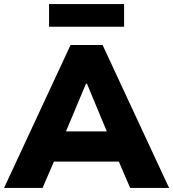

<svg xmlns="http://www.w3.org/2000/svg" viewBox="-30 -927 854 947"><path d="M-10 0 318 -705H476L804 0H612L529 -193L602 -130H190L263 -193L180 0ZM394 -514 277 -235 250 -279H542L515 -235L399 -514ZM212 -795V-907H582V-795Z"/></svg>

Font: Nunito Sans 9pt Black
Style: Regular
Weight: 900
Version: Version 3.101;gftools[0.9.27]